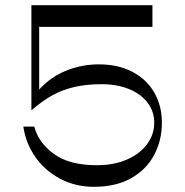

<svg xmlns="http://www.w3.org/2000/svg" viewBox="-20 -720 714 740"><path d="M567.5 -700V-616.4H117V-700ZM112 -232Q128.9 -169 188.6 -126.1Q248.2 -83.2 353.2 -83.2Q419.6 -83.2 469.9 -105.4Q520.1 -127.5 547.2 -164.8Q574.4 -202.1 574.4 -247Q574.4 -291.8 547.8 -325.6Q521.1 -359.4 475.6 -377.4Q430.1 -395.5 372 -395.5Q312.5 -395.5 266.9 -384.8Q221.2 -374.1 183.9 -353.9Q146.6 -333.8 101 -294.9V-700H131V-375Q176.2 -424.4 236.3 -448.2Q296.4 -472 360.8 -472Q434.9 -472 490.1 -443.2Q545.4 -414.4 574.7 -363.1Q604 -311.8 604 -247Q604 -180 574.5 -123.5Q545 -67 486 -33.5Q427 0 342 0Q270 0 211 -31.5Q152 -63 115.5 -116Q79 -169 70 -232Z"/></svg>

Font: Space Cowgirl
Style: Regular
Weight: 400
Designer: Valery Marier
Foundry: Valery Marier
Version: Version 1.000